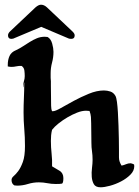

<svg xmlns="http://www.w3.org/2000/svg" viewBox="-20 -780 590 815"><path d="M170 -624 182 -623Q196 -615 201.5 -595Q207 -575 207 -560Q207 -537 201 -514.5Q195 -492 195 -469Q195 -454 195 -449.5Q195 -445 195.5 -442.5Q196 -440 196 -435.5Q196 -431 196 -416Q196 -397 196.5 -373Q197 -349 197 -331Q197 -317 201 -308H205Q215 -308 238.5 -321.5Q262 -335 292.5 -351.5Q323 -368 357 -382Q391 -396 421 -396Q435 -396 448.5 -391.5Q462 -387 470 -373Q474 -366 476.5 -347Q479 -328 480.5 -302.5Q482 -277 483 -247.5Q484 -218 484.5 -191Q485 -164 485 -143Q485 -122 485 -112Q485 -102 488 -93.5Q491 -85 496 -77Q506 -79 515 -83Q524 -87 535 -87Q537 -87 542 -85Q547 -83 549 -82L550 -75Q550 -55 533.5 -38.5Q517 -22 494 -10Q471 2 447 8.5Q423 15 407 15Q386 15 378.5 2Q371 -11 369.5 -29Q368 -47 370.5 -67Q373 -87 373 -101Q373 -122 370.5 -138Q368 -154 368 -174Q368 -194 367.5 -216Q367 -238 367 -257Q367 -271 366 -283.5Q365 -296 360 -309L345 -310Q328 -310 307.5 -302Q287 -294 266.5 -282Q246 -270 228.5 -256Q211 -242 201 -229Q198 -217 197 -205.5Q196 -194 196 -182Q196 -155 199 -128Q202 -101 201 -74Q217 -65 233 -55Q249 -45 249 -24Q249 -2 242.5 -0.5Q236 1 217 1Q198 1 180.5 -2.5Q163 -6 145 -6Q121 -6 98.5 1Q76 8 53 8L41 7Q29 0 29 -16Q29 -25 38 -32.5Q47 -40 57.5 -54Q68 -68 77 -92.5Q86 -117 86 -160Q86 -198 83 -232.5Q80 -267 80 -303Q80 -332 81.5 -365Q83 -398 83 -427Q83 -432 82 -428.5Q81 -425 80.5 -419.5Q80 -414 79 -410.5Q78 -407 78 -412Q78 -424 81.5 -435Q85 -446 85 -457Q85 -468 83.5 -480.5Q82 -493 72 -500Q61 -501 50 -498.5Q39 -496 28 -496Q23 -496 13 -498V-505Q13 -526 20.5 -542.5Q28 -559 48 -567Q63 -574 77.5 -583.5Q92 -593 106.5 -602Q121 -611 136.5 -617.5Q152 -624 170 -624ZM273 -616 155 -666 36 -616Q28 -615 28 -615Q14 -615 14 -630Q14 -639 24 -648L131 -749Q144 -760 154 -760Q167 -760 179 -749L286 -648Q297 -638 297 -630Q297 -615 282 -615Q282 -615 273 -616Z"/></svg>

Font: CAT Altenglisch
Style: Regular
Weight: 400
Designer: Peter Wiegel
Foundry: Peter Wiegel, CAT Fonts
Version: Version 1.000